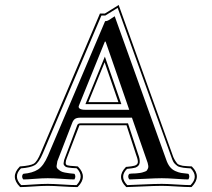

<svg xmlns="http://www.w3.org/2000/svg" viewBox="-20 -724 860 780"><path d="M326 -278H505L409 -555H406L301 -296Q297 -288 303.5 -283Q310 -278 326 -278ZM213 -69Q211 -58 210 -50.5Q209 -43 215 -37.5Q221 -32 227 -28.5Q233 -25 243.5 -23Q254 -21 262.5 -20Q271 -19 282 -18Q286 -14 286 -7Q286 0 282 5Q268 5 232.5 2.5Q197 0 174 0Q152 0 121 2.5Q90 5 75 5Q70 0 70 -7Q70 -14 75 -18Q112 -21 134.5 -35.5Q157 -50 175 -92L407 -638Q413 -638 418.5 -640.5Q424 -643 433 -649.5Q442 -656 446 -658L655 -76Q661 -58 670 -46.5Q679 -35 692.5 -29Q706 -23 716 -21.5Q726 -20 745 -18Q749 -14 749 -7Q749 0 745 5Q731 5 695.5 2.5Q660 0 637 0Q615 0 566.5 2.5Q518 5 506 5Q501 0 501 -7Q501 -14 506 -18Q509 -18 516 -19Q526 -19 531.5 -19.5Q537 -20 545.5 -21Q554 -22 558.5 -23.5Q563 -25 569 -27Q575 -29 577 -32Q579 -35 581 -39.5Q583 -44 582.5 -49.5Q582 -55 580 -62L516 -246H308Q291 -246 284 -240.5Q277 -235 273 -224ZM339 -309H461L405 -471ZM473 -301H327L406 -494ZM252 -83Q247 -71 247 -64Q246 -55 253.5 -52.5Q261 -50 284 -49Q291 -48 294 -48H296L297 -47Q337 -6 296 35L294 36H293Q272 36 233.5 33.5Q195 31 174 31Q150 31 115 33.5Q80 36 65 36H62L61 35Q20 -6 60 -47L61 -48H63Q103 -51 117 -59Q131 -67 146 -104L386 -669H406Q412 -672 434.5 -686.5Q457 -701 458 -701L462 -704L684 -86Q688 -77 692.5 -70Q697 -63 700 -59.5Q703 -56 711 -53.5Q719 -51 722.5 -50.5Q726 -50 739 -49Q752 -48 757 -48H759L760 -47Q800 -7 759 35L757 36H755Q735 36 696.5 33.5Q658 31 637 31Q610 31 558 33.5Q506 36 495 36H493L492 35Q452 -5 491 -45L492 -46H494Q517 -48 527 -51Q539 -55 540 -64.5Q541 -74 533 -95L494 -215H308H302H303Q302 -214 302 -213ZM245 -86 294 -216Q297 -223 308 -223H500L541 -98Q549 -78 547.5 -63.5Q546 -49 530 -43Q519 -40 496 -38Q464 -6 497 28Q505 28 557.5 25.5Q610 23 637 23Q658 23 696.5 25.5Q735 28 754 28Q788 -6 755 -40Q752 -40 740 -41Q728 -42 725 -42.5Q722 -43 713 -45Q704 -47 701 -49.5Q698 -52 692.5 -56.5Q687 -61 683.5 -68Q680 -75 677 -84L458 -692Q412 -663 408 -661H407H392L154 -101Q138 -63 121 -53Q104 -43 65 -40Q32 -7 66 28Q80 28 115 25.5Q150 23 174 23Q195 23 233.5 25.5Q272 28 291 28Q324 -7 292 -40Q289 -41 282.5 -41Q276 -41 273 -41.5Q270 -42 265 -42.5Q260 -43 257 -43.5Q254 -44 250.5 -45Q247 -46 245 -48Q243 -50 241 -52Q239 -54 238.5 -57.5Q238 -61 239 -65Q239 -72 245 -86Z"/></svg>

Font: Linux Libertine Initials O
Style: Initials
Weight: 400
Designer: Philipp H. Poll
Foundry: Philipp H. Poll
Version: Version 5.0.6